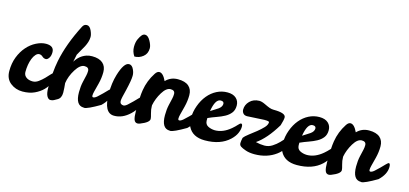

<svg xmlns="http://www.w3.org/2000/svg" viewBox="-68 -1285 3802 1786"><g transform="rotate(15 1833.5 -392.0)"><path d="M427 -236Q445 -236 445 -205.5Q445 -175 429.5 -140Q414 -105 382.5 -72.5Q351 -40 302 -17Q253 6 186.5 6Q120 6 70 -33.5Q20 -73 20 -147.5Q20 -222 43.5 -282.5Q67 -343 105.5 -387Q144 -431 193 -455.5Q242 -480 286 -480Q363 -480 363 -419Q363 -384 348.5 -363Q334 -342 319 -342Q299 -342 284 -356Q269 -370 251 -370.5Q233 -371 216.5 -353Q200 -335 189 -307Q167 -251 167 -176Q168 -140 200 -122Q222 -110 252 -109.5Q282 -109 309.5 -129Q337 -149 360 -172.5Q383 -196 400.5 -216Q418 -236 427 -236Z M728 -336Q728 -372 685.5 -372Q643 -372 602 -306.5Q561 -241 551 -173Q553 -150 555 -127Q557 -104 557 -82Q557 -29 522 -10Q506 -1 491.5 7Q477 15 458 15Q439 15 424.5 -10.5Q410 -36 410 -90Q410 -241 432 -352Q466 -524 567 -720Q581 -747 608 -746.5Q635 -746 652 -709Q669 -672 668.5 -647Q668 -622 660.5 -598.5Q653 -575 641.5 -552.5Q630 -530 615.5 -506.5Q601 -483 587 -456L572 -384Q611 -449 677 -471Q701 -479 730 -479Q798 -479 833 -448.5Q868 -418 868 -362.5Q868 -307 853.5 -250Q839 -193 832.5 -168.5Q826 -144 826 -128Q826 -112 837 -112Q852 -112 874 -131Q896 -150 918 -172.5Q940 -195 958.5 -214Q977 -233 984 -233Q998 -233 998 -199Q998 -129 929 -64Q813 4 781 4Q778 4 777 3Q697 3 697 -125Q697 -180 707.5 -226Q718 -272 723 -293Q728 -314 728 -336Z M1068 3Q968 3 968 -184Q968 -286 993 -369Q1032 -497 1081 -497Q1110 -497 1127 -458Q1141 -428 1140 -399Q1140 -359 1116 -258Q1093 -170 1093 -149Q1093 -128 1103.5 -120Q1114 -112 1128.5 -112Q1143 -112 1165 -131Q1187 -150 1209 -172.5Q1231 -195 1249.5 -214Q1268 -233 1275 -233Q1289 -233 1289 -199Q1289 -129 1218.5 -62.5Q1148 4 1068 3ZM1109 -578Q1082 -618 1082 -664Q1082 -710 1096.5 -740.5Q1111 -771 1124 -785.5Q1137 -800 1154 -800Q1182 -800 1205 -758.5Q1228 -717 1228 -689Q1228 -637 1191.5 -607.5Q1155 -578 1109 -578Z M1372 -499Q1408 -499 1440 -430Q1487 -479 1556.5 -479Q1626 -479 1661 -448.5Q1696 -418 1696 -362.5Q1696 -307 1681.5 -250Q1667 -193 1660.5 -168.5Q1654 -144 1654 -128Q1654 -112 1665 -112Q1680 -112 1702 -131Q1724 -150 1746 -172.5Q1768 -195 1786.5 -214Q1805 -233 1812 -233Q1826 -233 1826 -199Q1826 -129 1757 -64Q1641 4 1609 4Q1606 4 1605 3Q1525 3 1525 -125Q1525 -180 1535.5 -226Q1546 -272 1551 -293Q1556 -314 1556 -336Q1556 -372 1514.5 -372Q1473 -372 1435.5 -310.5Q1398 -249 1385 -183V-176Q1385 -142 1395.5 -106Q1406 -70 1406 -56Q1406 -22 1321 11Q1308 16 1298 16Q1273 16 1263.5 -10Q1254 -36 1254 -91Q1254 -233 1265 -296Q1280 -390 1333 -471Q1351 -499 1372 -499Z M2009 -109Q2087 -109 2160 -171Q2187 -194 2204 -213.5Q2221 -233 2230 -233Q2244 -233 2244 -205Q2244 -177 2229 -142.5Q2214 -108 2179 -75Q2093 6 1943 6Q1824 6 1781 -80Q1766 -110 1766 -166Q1766 -222 1788 -282.5Q1810 -343 1846.5 -387Q1883 -431 1931 -455.5Q1979 -480 2033.5 -480Q2088 -480 2117.5 -453Q2147 -426 2147 -383Q2147 -340 2125.5 -312.5Q2104 -285 2070 -266.5Q2036 -248 1994.5 -233.5Q1953 -219 1913 -201V-176Q1914 -140 1943 -125Q1972 -110 2009 -109ZM1992 -391Q1940 -391 1920 -270Q1941 -284 1959.5 -295Q1978 -306 1992 -316Q2022 -338 2023 -366Q2023 -391 1992 -391Z M2488 -435Q2606 -435 2606 -392Q2606 -368 2589 -313Q2499 -164 2407 -102Q2451 -91 2491 -91Q2531 -91 2565.5 -113Q2600 -135 2626 -162Q2652 -189 2669.5 -211Q2687 -233 2698 -233Q2712 -233 2712 -195Q2712 -157 2690 -119.5Q2668 -82 2629 -53Q2543 11 2422 11Q2373 11 2337 -1.5Q2301 -14 2285.5 -25Q2270 -36 2270 -55.5Q2270 -75 2277 -107Q2292 -128 2325.5 -153Q2359 -178 2392.5 -205Q2426 -232 2451.5 -259Q2477 -286 2477 -312Q2477 -322 2430 -322L2265 -313Q2239 -313 2226.5 -328.5Q2214 -344 2214 -364Q2214 -410 2248.5 -445Q2283 -480 2339 -481Q2363 -481 2396 -465Q2429 -449 2448.5 -442Q2468 -435 2488 -435Z M2895 -109Q2973 -109 3046 -171Q3073 -194 3090 -213.5Q3107 -233 3116 -233Q3130 -233 3130 -205Q3130 -177 3115 -142.5Q3100 -108 3065 -75Q2979 6 2829 6Q2710 6 2667 -80Q2652 -110 2652 -166Q2652 -222 2674 -282.5Q2696 -343 2732.5 -387Q2769 -431 2817 -455.5Q2865 -480 2919.5 -480Q2974 -480 3003.5 -453Q3033 -426 3033 -383Q3033 -340 3011.5 -312.5Q2990 -285 2956 -266.5Q2922 -248 2880.5 -233.5Q2839 -219 2799 -201V-176Q2800 -140 2829 -125Q2858 -110 2895 -109ZM2878 -391Q2826 -391 2806 -270Q2827 -284 2845.5 -295Q2864 -306 2878 -316Q2908 -338 2909 -366Q2909 -391 2878 -391Z M3213 -499Q3249 -499 3281 -430Q3328 -479 3397.5 -479Q3467 -479 3502 -448.5Q3537 -418 3537 -362.5Q3537 -307 3522.5 -250Q3508 -193 3501.5 -168.5Q3495 -144 3495 -128Q3495 -112 3506 -112Q3521 -112 3543 -131Q3565 -150 3587 -172.5Q3609 -195 3627.5 -214Q3646 -233 3653 -233Q3667 -233 3667 -199Q3667 -129 3598 -64Q3482 4 3450 4Q3447 4 3446 3Q3366 3 3366 -125Q3366 -180 3376.5 -226Q3387 -272 3392 -293Q3397 -314 3397 -336Q3397 -372 3355.5 -372Q3314 -372 3276.5 -310.5Q3239 -249 3226 -183V-176Q3226 -142 3236.5 -106Q3247 -70 3247 -56Q3247 -22 3162 11Q3149 16 3139 16Q3114 16 3104.5 -10Q3095 -36 3095 -91Q3095 -233 3106 -296Q3121 -390 3174 -471Q3192 -499 3213 -499Z"/></g></svg>

Font: Leckerli One
Style: Regular
Weight: 400
Version: Version 1.001